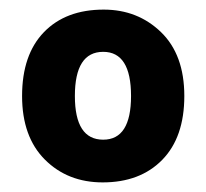

<svg xmlns="http://www.w3.org/2000/svg" viewBox="-20 -835 430 400"><path d="M364 -635Q364 -549 318 -502Q272 -455 194 -455Q121 -455 73.5 -502.5Q26 -550 26 -635Q26 -721 71.5 -768Q117 -815 196 -815Q267 -815 315.5 -768Q364 -721 364 -635ZM136 -635Q136 -544 195 -544Q253 -544 253 -635Q253 -727 195 -727Q136 -727 136 -635Z"/></svg>

Font: Noto Sans Telugu UI ExtraBold
Style: Regular
Weight: 800
Designer: Jelle Bosma - Monotype Design Team
Foundry: Monotype Imaging Inc.
Version: Version 2.005; ttfautohint (v1.8.4.7-5d5b)